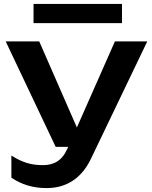

<svg xmlns="http://www.w3.org/2000/svg" viewBox="-20 -779 776 979"><path d="M218 180C309 180 392 139 444 30L731 -568H566L372 -129L180 -568H9L264 -30H328L323 -20C296 42 253 63 198 63C138 63 93 49 38 14V127C89 161 145 180 218 180ZM602 -661V-759H151V-661Z"/></svg>

Font: Bounded Med
Style: Regular
Weight: 500
Designer: Vlad Churkin
Version: Version 3.0